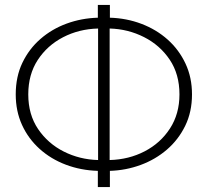

<svg xmlns="http://www.w3.org/2000/svg" viewBox="-20 -761 845 781"><path d="M378 0V-66Q309 -68 248 -91Q187 -114 141 -155.5Q95 -197 69.5 -253Q44 -309 44 -377Q44 -449 71 -505.5Q98 -562 144.5 -602.5Q191 -643 251 -665Q311 -687 378 -689V-741H427V-689Q495 -687 555.5 -664Q616 -641 662 -600Q708 -559 734.5 -502.5Q761 -446 761 -377Q761 -306 733.5 -249.5Q706 -193 659 -152.5Q612 -112 552 -90Q492 -68 427 -66V0ZM379 -110V-645Q301 -643 236.5 -609.5Q172 -576 133.5 -517Q95 -458 95 -377Q95 -295 135 -236Q175 -177 239.5 -144.5Q304 -112 379 -110ZM426 -110Q504 -112 568.5 -145.5Q633 -179 671.5 -238.5Q710 -298 710 -377Q710 -459 670.5 -518Q631 -577 566 -610Q501 -643 426 -645Z"/></svg>

Font: Raleway Light
Style: Regular
Weight: 300
Designer: Matt McInerney, Pablo Impallari, Rodrigo Fuenzalida
Foundry: Matt McInerney, Pablo Impallari, Rodrigo Fuenzalida
Version: Version 4.026